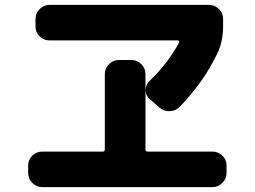

<svg xmlns="http://www.w3.org/2000/svg" viewBox="-20 -752 1040 784"><path d="M592 -423Q666 -494 711 -578Q713 -581 711.5 -584Q710 -587 707 -587H182Q159 -587 142 -603.5Q125 -620 125 -643V-675Q125 -698 142 -715Q159 -732 182 -732H834Q857 -732 874 -715Q891 -698 891 -675V-643Q891 -584 868 -535Q812 -417 714 -316Q697 -299 673 -298Q649 -297 631 -313L591 -348Q574 -363 574.5 -385Q575 -407 592 -423ZM152 12Q129 12 112 -5Q95 -22 95 -45V-77Q95 -100 112 -116.5Q129 -133 152 -133H400Q408 -133 408 -142V-450Q408 -473 425 -490Q442 -507 465 -507H517Q540 -507 557 -490Q574 -473 574 -450V-142Q574 -133 583 -133H848Q871 -133 888 -116.5Q905 -100 905 -77V-45Q905 -22 888 -5Q871 12 848 12Z"/></svg>

Font: Rounded Mplus 1c ExtraBold
Style: Regular
Weight: 800
Version: Version 1.059.20150529